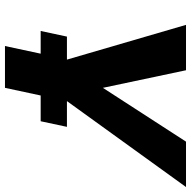

<svg xmlns="http://www.w3.org/2000/svg" viewBox="-18 -732 750 753"><g transform="rotate(90 356.5 -355.0)"><path d="M713 -710 376 -243H477L455 -140H354L324 0H160L190 -140H101L123 -243H213V-244L77 -710H255L324 -384L535 -710Z"/></g></svg>

Font: Raleway-v4020 ExtraBold
Style: Italic
Weight: 800
Italic angle: -12°
Designer: Matt McInerney, Pablo Impallari, Rodrigo Fuenzalida
Foundry: Matt McInerney, Pablo Impallari, Rodrigo Fuenzalida
Version: Version 4.020;PS 004.020;hotconv 1.0.88;makeotf.lib2.5.64775